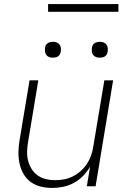

<svg xmlns="http://www.w3.org/2000/svg" viewBox="-20 -914 640 942"><path d="M236 8Q207 8 180 1.5Q153 -5 131 -21Q109 -37 95.5 -60.5Q82 -84 76 -111.5Q70 -139 70.5 -168Q71 -197 76 -226L125 -520H168L118 -219Q114 -196 113 -172.5Q112 -149 117.5 -127Q123 -105 134.5 -86Q146 -67 164 -54Q182 -41 204 -35.5Q226 -30 250 -30Q272 -30 294 -34Q316 -38 337 -48.5Q358 -59 376.5 -75.5Q395 -92 407.5 -111.5Q420 -131 427.5 -153Q435 -175 438 -197L492 -520H535L449 0H406L422 -96Q407 -71 387 -50.5Q367 -30 342 -16.5Q317 -3 290 2.5Q263 8 236 8ZM470 -631Q460 -631 451.5 -634Q443 -637 437.5 -644Q432 -651 431 -660.5Q430 -670 431 -680Q432 -686 435 -692Q438 -698 444 -702Q450 -706 456.5 -707.5Q463 -709 469 -709Q479 -709 487.5 -706Q496 -703 501.5 -696Q507 -689 508.5 -679.5Q510 -670 508 -660Q507 -654 504 -648Q501 -642 495.5 -638Q490 -634 483 -632.5Q476 -631 470 -631ZM240 -631Q230 -631 221.5 -634Q213 -637 207.5 -644Q202 -651 201 -660.5Q200 -670 201 -680Q202 -686 205 -692Q208 -698 214 -702Q220 -706 226.5 -707.5Q233 -709 239 -709Q249 -709 257.5 -706Q266 -703 271.5 -696Q277 -689 278.5 -679.5Q280 -670 278 -660Q277 -654 274 -648Q271 -642 265.5 -638Q260 -634 253 -632.5Q246 -631 240 -631ZM216 -856V-894H561V-856Z"/></svg>

Font: Iosevka XLt Ex Obl
Style: Regular
Weight: 200
Width: 7
Italic angle: -9°
Monospace: yes
Designer: Belleve Invis
Foundry: Belleve Invis
Version: Version 32.5.0; ttfautohint (v1.8.4)